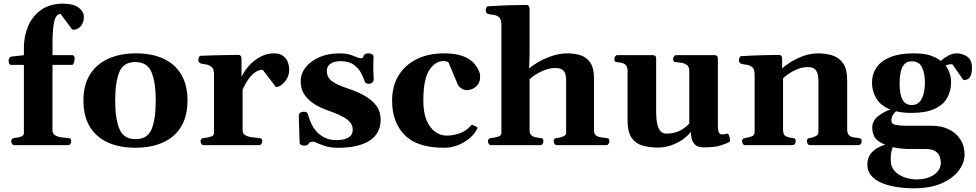

<svg xmlns="http://www.w3.org/2000/svg" viewBox="-20 -783 5265 1036"><path d="M57.1 0Q48.8 0 44.7 -7.3Q40.5 -14.6 40.5 -20Q40.5 -36.1 56.6 -38.1Q74.7 -39.6 91.8 -45.2Q108.9 -50.8 108.9 -64.5V-433.1H38.1Q32.2 -433.8 29.3 -441.3Q26.4 -448.7 26.4 -454.6Q26.4 -471.8 38.6 -477.1L108.9 -485.4V-525.4Q108.9 -587.9 131.8 -642.1Q154.8 -696.3 201.9 -729.7Q249 -763.2 320.8 -763.2Q376.7 -763.2 404.7 -741.7Q432.6 -720.2 432.6 -691.4Q432.6 -671.4 424.8 -655.8Q417 -640.1 404.1 -631.3Q391.1 -622.6 375 -622.6Q375 -622.6 372.3 -623Q369.6 -623.5 369.6 -624L307.1 -707.5Q297.4 -707.5 289.3 -700.9Q281.2 -694.3 275.4 -676.8Q269.5 -659.2 266.4 -626.2Q263.2 -593.3 263.2 -540.5V-485.4H371.1Q377 -484.9 379.9 -479.7Q382.8 -474.6 382.8 -468.8Q382.8 -459.5 379.6 -447.5Q376.5 -435.5 371.1 -433.1H263.2V-80.6Q263.2 -62 277.3 -53.3Q291.5 -44.6 311.3 -41.8Q331.1 -39.1 346.7 -38.1Q356.9 -37.1 360.6 -34.2Q364.3 -31.2 364.3 -20Q364.3 -14.6 360.1 -7.3Q356 0 347.7 0Z M430.2 -240.2Q430.2 -324.7 465.8 -381.3Q501.5 -438 565.2 -466.6Q628.9 -495.1 713.9 -495.1Q799.3 -495.1 861.6 -466.6Q923.8 -438 957.8 -381.3Q991.7 -324.7 991.7 -240.2Q991.7 -155.8 957 -99.1Q922.4 -42.5 859.1 -14.2Q795.9 14.2 710.4 14.2Q625 14.2 562.3 -14.2Q499.5 -42.5 464.8 -99.1Q430.2 -155.8 430.2 -240.2ZM601.6 -240.2Q601.6 -142.1 624.3 -87.2Q647 -32.2 711.9 -32.2Q776.9 -32.2 798.6 -87.2Q820.3 -142.1 820.3 -240.2Q820.3 -338.4 797.6 -393.3Q774.9 -448.2 710 -448.2Q645 -448.2 623.3 -393.1Q601.6 -337.9 601.6 -240.2Z M1078.6 0Q1070.3 0 1066.2 -7.3Q1062 -14.6 1062 -20Q1062 -36.1 1078.1 -38.1Q1098.1 -39.7 1116.5 -45.3Q1134.8 -50.9 1134.8 -64.5V-379.9Q1134.8 -410.2 1122.1 -421.4Q1109.4 -432.6 1092.3 -435.1Q1075.2 -437.5 1062 -440.9Q1057.1 -443.4 1053.7 -447.3Q1050.3 -451.2 1050.3 -460.4Q1050.3 -466.4 1053.5 -473.9Q1056.6 -481.4 1062 -481.9Q1131.8 -484.9 1185.3 -485.6Q1238.8 -486.3 1268.6 -486.8Q1272.5 -486.8 1277.3 -482.9Q1282.2 -479 1283.2 -467.3V-368.2Q1296.9 -398.4 1323 -427.7Q1349.1 -457 1384 -476.1Q1418.9 -495.1 1458.5 -495.1Q1488.8 -495.1 1506.6 -482.2Q1524.4 -469.2 1532.5 -448.9Q1540.5 -428.5 1540.5 -406.2Q1540.5 -381.3 1529.1 -360.4Q1517.6 -339.4 1501 -326.4Q1484.4 -313.5 1468.8 -313.5L1397.5 -406.7Q1374.5 -406.7 1353.5 -390.6Q1332.5 -374.5 1316.2 -349.6Q1299.8 -324.7 1289.1 -298.8V-80.6Q1289.1 -62.1 1303.2 -53.8Q1317.4 -45.4 1337.9 -42.7Q1358.4 -40 1377.4 -38.1Q1387.7 -37.1 1391.4 -34.2Q1395 -31.2 1395 -20Q1395 -14.6 1390.9 -7.3Q1386.7 0 1378.4 0Z M1801.8 14.6Q1760.7 14.6 1728.5 3.2Q1696.3 -8.3 1683.1 -14.6Q1675.3 -18.6 1668 -18.6Q1654.8 -18.6 1650.1 -13.2Q1645.5 -7.8 1640.6 -2.4Q1635.7 2.9 1621.6 2.9Q1612.3 2.9 1604.5 -1.2Q1596.7 -5.4 1596.7 -11.7Q1596.7 -17.6 1595.9 -37.1Q1595.2 -56.6 1594.5 -81.1Q1593.8 -105.5 1593 -127.2Q1592.3 -148.9 1592.3 -159.2Q1592.3 -170.4 1600.3 -175.3Q1608.4 -180.2 1617.7 -180.2Q1637.2 -180.2 1640.1 -169.4Q1643.1 -158.7 1648.2 -144.3Q1653.3 -129.9 1665 -105.5Q1671.9 -91.8 1688 -73.2Q1704.1 -54.7 1731 -40.8Q1757.8 -26.9 1795.9 -26.9Q1836.4 -26.9 1859.9 -40.8Q1883.3 -54.7 1883.3 -82.5Q1883.3 -104.5 1870.4 -121.6Q1857.4 -138.7 1826.2 -155Q1794.9 -171.4 1739.3 -190.9Q1708 -202.1 1676.5 -221.4Q1645 -240.7 1623.8 -270.8Q1602.5 -300.8 1602.5 -343.3Q1602.5 -386.2 1629.9 -420.4Q1657.2 -454.6 1704.1 -474.9Q1751 -495.1 1810.1 -495.1Q1856.4 -495.1 1886.2 -481.9Q1916 -468.8 1926.8 -468.8Q1937.5 -468.8 1939.2 -474.1Q1940.9 -479.5 1943.8 -484.9Q1946.8 -490.2 1953.6 -492.7Q1960.4 -495.1 1967.8 -495.1Q1978.5 -495.1 1987.1 -490.7Q1995.6 -486.3 1995.6 -478Q1995.6 -473.6 1994.9 -454.1Q1994.1 -434.6 1994.1 -411.6Q1994.1 -397.5 1995.4 -383.3Q1996.6 -369.1 1996.6 -357.9Q1996.6 -343.3 1988.8 -337.2Q1981 -331.1 1970.7 -331.1Q1952.6 -331.1 1949.2 -340.8Q1942.4 -361.8 1929 -387.9Q1915.5 -414.1 1888.9 -433.6Q1862.3 -453.1 1815.9 -453.1Q1800.3 -453.1 1783.4 -448.5Q1766.6 -443.8 1755.1 -432.1Q1743.7 -420.4 1743.7 -399.4Q1743.7 -365.7 1770.5 -345.5Q1797.4 -325.2 1854 -306.6Q1899.9 -291.5 1940.9 -270Q1981.9 -248.5 2007.8 -216.3Q2033.7 -184.1 2033.7 -136.2Q2033.7 -62.5 1973.9 -23.9Q1914.1 14.6 1801.8 14.6Z M2375.5 14.2Q2229.5 14.2 2162.6 -55.2Q2095.7 -124.5 2095.7 -239.3Q2095.7 -319.3 2131.1 -376.5Q2166.5 -433.6 2229.5 -464.4Q2292.5 -495.1 2375.5 -495.1Q2450.7 -495.1 2497.1 -471.7Q2543.5 -448.2 2564 -400.4Q2568.4 -390.1 2569.6 -383.5Q2570.8 -377 2570.8 -368.7Q2570.8 -342.8 2558.3 -326.7Q2545.9 -310.5 2529.5 -303.5Q2513.2 -296.4 2501 -296.4Q2482.9 -296.4 2468.8 -306.4Q2454.6 -316.4 2450.7 -325.7L2400.4 -445.3Q2397 -448.7 2389.9 -451.2Q2382.8 -453.6 2373 -453.6Q2328.1 -453.6 2296.1 -404.5Q2264.2 -355.5 2264.2 -239.3Q2264.2 -174.3 2282.2 -132.8Q2300.3 -91.3 2328.9 -71.3Q2357.4 -51.3 2388.2 -51.3Q2426.8 -51.3 2461.2 -64Q2495.6 -76.7 2517.1 -101.6Q2519.5 -104 2522.2 -106.9Q2524.9 -109.9 2529.8 -108.9L2551.3 -98.6Q2556.2 -96.7 2556.2 -92.8Q2556.2 -90.8 2555.4 -88.9Q2554.7 -86.9 2553.2 -84.5Q2528.8 -41.5 2480 -13.7Q2431.2 14.2 2375.5 14.2Z M2629.5 0Q2621.1 0 2616.9 -7.3Q2612.8 -14.6 2612.8 -20Q2612.8 -36.1 2628.9 -38.1Q2647 -39.6 2666.3 -45.2Q2685.5 -50.8 2685.5 -64.5V-648.9Q2685.5 -679.2 2672.9 -689.9Q2660.2 -700.7 2643.1 -702.6Q2626 -704.6 2612.8 -708Q2607.9 -710.4 2604.5 -714.4Q2601.1 -718.3 2601.1 -727.5Q2601.1 -733.4 2604 -741Q2606.9 -748.5 2612.8 -749Q2682.6 -753.4 2737.8 -754.9Q2793 -756.3 2822.8 -756.3Q2826.7 -756.3 2831.5 -752.2Q2836.4 -748 2837.4 -736.3V-484.4L2835 -412.6Q2845.2 -423.8 2876.7 -443.4Q2908.2 -462.9 2952.1 -479Q2996.1 -495.1 3043 -495.1Q3079.6 -495.1 3112.1 -484.9Q3144.5 -474.6 3164.8 -445.4Q3185.1 -416.2 3185.1 -359.4V-80.6Q3185.1 -59.6 3196.8 -51.5Q3208.5 -43.5 3224.1 -41.7Q3239.7 -40 3252 -38.1Q3260.3 -37.1 3264.2 -33.9Q3268.1 -30.8 3268.1 -20Q3268.1 -14.6 3263.9 -7.3Q3259.8 0 3251.3 0H2984.4Q2976.1 0 2971.9 -7.3Q2967.8 -14.6 2967.8 -20Q2967.8 -27.8 2970.5 -32.5Q2973.1 -37.1 2982.9 -38.1Q2998.5 -38.9 3016.6 -45.9Q3034.7 -52.9 3034.7 -64.5V-352.1Q3034.7 -362.7 3032.2 -377.6Q3029.8 -392.6 3017.8 -404.3Q3005.9 -416 2976.6 -416Q2950.2 -416 2922.4 -406Q2894.5 -396 2871.8 -381.8Q2849.1 -367.7 2837.4 -355V-80.6Q2837.4 -61.8 2846.7 -53.3Q2856 -44.8 2869.4 -42.2Q2882.8 -39.6 2894.5 -38.1Q2904.8 -37.1 2908.4 -34.2Q2912.1 -31.2 2912.1 -20Q2912.1 -14.6 2908 -7.3Q2903.8 0 2895.5 0Z M3530.3 13.2Q3483.9 13.2 3446.5 2.2Q3409.2 -8.8 3387.7 -40Q3366.2 -71.3 3366.2 -131.8V-399.9Q3366.2 -420.9 3357.7 -430.4Q3349.1 -439.9 3336.9 -443.1Q3324.7 -446.3 3312.5 -447.3Q3302.2 -448.2 3298.6 -451.4Q3294.9 -454.6 3294.9 -465.3Q3294.9 -470.7 3299.3 -478Q3303.7 -485.4 3311.5 -485.4H3502.4Q3520.5 -485.4 3520.5 -467.8V-176.3Q3520.5 -142.6 3525.6 -116.9Q3530.8 -91.3 3542.7 -76.7Q3554.7 -62 3574.7 -62Q3616.7 -62 3646 -76.4Q3675.3 -90.8 3699.2 -116.2V-399.9Q3699.2 -420.9 3688.5 -430.4Q3677.7 -439.9 3661.6 -443.1Q3645.5 -446.3 3629.9 -447.3Q3619.6 -448.2 3616 -451.4Q3612.3 -454.6 3612.3 -465.3Q3612.3 -470.7 3616.5 -478Q3620.6 -485.4 3628.9 -485.4H3835.4Q3853.5 -485.4 3853.5 -467.8V-108.4Q3853.5 -74.2 3860.4 -65.9Q3867.2 -57.6 3875 -57.6Q3881.8 -57.6 3888.7 -58.3Q3895.5 -59.1 3900.4 -61.5Q3908.7 -65.4 3914.1 -51.5Q3919.4 -37.6 3919.4 -26.4Q3919.4 -19.5 3917 -18.1Q3906.2 -10.7 3872.3 0.7Q3838.4 12.2 3776.9 12.2Q3744.6 12.2 3729.7 -3.2Q3714.8 -18.6 3711.2 -38.3Q3707.5 -58.1 3707.5 -71.8Q3691.9 -49.8 3663.8 -30.3Q3635.7 -10.7 3600.8 1.2Q3565.9 13.2 3530.3 13.2Z M4000.5 0Q3992.2 0 3988 -7.3Q3983.9 -14.6 3983.9 -20Q3983.9 -36.1 4000 -38.1Q4018.1 -40.5 4034.9 -46.9Q4051.8 -53.2 4051.8 -69.3V-379.9Q4051.8 -410.2 4038.6 -420.9Q4025.4 -431.6 4008.3 -433.6Q3991.2 -435.5 3979 -439Q3974.1 -441.4 3970.7 -445.3Q3967.3 -449.2 3967.3 -458.5Q3967.3 -464.4 3970.2 -471.9Q3973.1 -479.5 3979 -480Q4046.4 -483.9 4101.8 -485.4Q4157.2 -486.8 4185.5 -486.8Q4189.5 -486.8 4194.3 -482.9Q4199.2 -479 4200.2 -467.3V-412.6Q4209.5 -423.8 4239 -443.4Q4268.6 -462.9 4309.6 -479Q4350.6 -495.1 4394 -495.1Q4435.5 -495.1 4471.4 -483.9Q4507.3 -472.7 4529.3 -441.5Q4551.3 -410.3 4551.3 -349.6V-85.4Q4551.3 -62 4561.8 -52.7Q4572.3 -43.5 4586.7 -41.7Q4601.1 -40 4613.3 -38.1Q4621.6 -37.1 4625.5 -33.9Q4629.4 -30.8 4629.4 -20Q4629.4 -14.6 4625.2 -7.3Q4621.1 0 4612.8 0H4350.6Q4342.3 0 4338.1 -7.3Q4334 -14.6 4334 -20Q4334 -27.8 4336.7 -32.5Q4339.4 -37.1 4349.1 -38.1Q4364.7 -40 4380.4 -47.9Q4396 -55.7 4396 -69.3V-347.2Q4396 -359.4 4393.6 -376.7Q4391.1 -394 4379.2 -407.5Q4367.2 -420.9 4337.9 -420.9Q4311.5 -420.9 4285.4 -410.9Q4259.3 -400.9 4238 -386.7Q4216.8 -372.6 4205.1 -359.9V-85.4Q4205.1 -54.2 4221.4 -47.1Q4237.8 -40 4255.9 -38.1Q4266.1 -37.1 4269.8 -34.2Q4273.4 -31.2 4273.4 -20Q4273.4 -14.6 4269.3 -7.3Q4265.1 0 4256.8 0Z M4909.2 232.9Q4864.3 232.9 4820.1 226.3Q4775.9 219.7 4739.7 205.1Q4703.6 190.4 4681.9 165.8Q4660.2 141.1 4660.2 105Q4660.2 64 4685.1 38.1Q4710 12.2 4755.9 -2.4Q4710 -21.5 4698.2 -45.2Q4686.5 -68.8 4686.5 -93.3Q4686.5 -130.4 4717 -155.3Q4747.6 -180.2 4784.7 -191.9Q4730.5 -213.4 4707.8 -252.9Q4685.1 -292.5 4685.1 -335.9Q4685.1 -382.8 4709.5 -418.7Q4733.9 -454.6 4783.9 -474.9Q4834 -495.1 4909.7 -495.1Q4964.8 -495.1 4998 -484.4Q5031.2 -473.6 5056.6 -454.6Q5072.8 -469.7 5095.5 -482.4Q5118.2 -495.1 5142.6 -495.1Q5172.4 -495.1 5198.5 -477.8Q5224.6 -460.4 5224.6 -417Q5224.6 -384.3 5213.9 -367.4Q5203.1 -350.6 5178.7 -350.6L5118.7 -436.5Q5106.4 -436.5 5097.9 -434.6Q5089.4 -432.6 5082.5 -428.7Q5111.8 -389.6 5111.8 -337.9Q5111.8 -291.5 5090.6 -254.2Q5069.3 -216.8 5022.5 -195.3Q4975.6 -173.8 4897.5 -173.8Q4873 -173.8 4853 -176Q4833 -178.2 4814.5 -182.6Q4803.7 -173.3 4796.6 -160.2Q4789.6 -147 4789.6 -133.3Q4789.6 -113.3 4812.5 -108.9Q4835.4 -104.5 4871.6 -104.5H5007.3Q5058.6 -104.5 5098.6 -85.7Q5138.7 -66.9 5161.6 -31.7Q5184.6 3.4 5184.6 52.7Q5184.6 94.2 5154.5 135.7Q5124.5 177.2 5063.5 205.1Q5002.4 232.9 4909.2 232.9ZM4923.8 185.1Q4953.6 185.1 4978 178.5Q5002.4 171.9 5020 159.7Q5037.6 147.5 5047.1 131.1Q5056.6 114.7 5056.6 95.2Q5056.6 77.6 5050 60.5Q5043.5 43.5 5025.6 32.2Q5007.8 21 4974.6 21H4880.4Q4873 21 4856 19.8Q4838.9 18.6 4821.8 16.1Q4804.7 13.7 4797.4 10.3Q4792.5 22.9 4789.3 36.9Q4786.1 50.8 4786.1 78.1Q4786.1 118.2 4809.1 141.6Q4832 165 4864.3 175Q4896.5 185.1 4923.8 185.1ZM4899.9 -216.3Q4926.8 -216.3 4942.1 -233.6Q4957.5 -251 4964.1 -278.8Q4970.7 -306.6 4970.7 -337.9Q4970.7 -384.8 4955.6 -418.5Q4940.4 -452.1 4899.9 -452.1Q4873 -452.1 4858.9 -435.5Q4844.7 -418.9 4839.4 -392.1Q4834 -365.2 4834 -334Q4834 -302.7 4839.1 -275.9Q4844.2 -249 4858.6 -232.7Q4873 -216.3 4899.9 -216.3Z"/></svg>

Font: Gelasio
Style: Regular
Weight: 400
Designer: Eben Sorkin
Foundry: Eben Sorkin
Version: Version 1.008